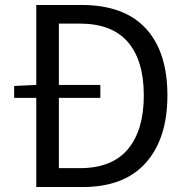

<svg xmlns="http://www.w3.org/2000/svg" viewBox="-20 -753 752 773"><path d="M37 -407 126 -411V-733H308Q479 -733 566.5 -639Q654 -545 654 -369Q654 -195 567 -97.5Q480 0 313 0H126V-359H37ZM217 -658V-411H384V-359H217V-76H301Q431 -76 495 -152.5Q559 -229 559 -369Q559 -509 495 -583.5Q431 -658 301 -658Z"/></svg>

Font: Kinto Sans
Style: Regular
Weight: 400
Designer: Authors: Ryoko NISHIZUKA  (kana & ideographs); Paul D. Hunt (Latin, Greek & Cyrillic); Wenlong ZHANG  (bopomofo); Sandol
Foundry: Adobe Systems Incorporated, ookami Inc.
Version: Version 0.001